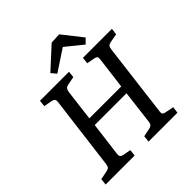

<svg xmlns="http://www.w3.org/2000/svg" viewBox="-200 -891 1034 1034"><g transform="rotate(-45 316.5 -374.5)"><path d="M16 0 20 -37 70 -47Q84 -50 89 -56Q94 -62 96 -78L149 -497Q150 -510 145.5 -515Q141 -520 131 -523L81 -532L85 -569H306L302 -532L255 -523Q241 -520 236 -514Q231 -508 228 -492L206 -314H449L472 -497Q474 -510 470 -515.5Q466 -521 455 -523L408 -532L412 -569H633L628 -532L578 -523Q564 -520 559 -513.5Q554 -507 552 -492L500 -72Q498 -60 502.5 -54.5Q507 -49 518 -47L568 -37L563 0H343L347 -37L393 -46Q405 -49 411.5 -54.5Q418 -60 420 -78L443 -268H201L176 -72Q175 -60 179 -54.5Q183 -49 194 -46L241 -37L237 0ZM230 -635 351 -746 411 -749 500 -636 473 -609 377 -687 254 -606Z"/></g></svg>

Font: Rasa
Style: Italic
Weight: 400
Italic angle: -7.10001°
Designer: Anna Giedrys (Yrsa+Rasa design), David Brezina (Yrsa art-direction, Rasa art-direction, design)
Foundry: Rosetta Type Foundry
Version: Version 2.004